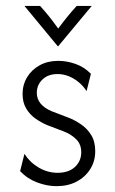

<svg xmlns="http://www.w3.org/2000/svg" viewBox="-20 -620 387 648"><path d="M170.8 8.3Q138.9 8.3 105.6 -4.2Q72.2 -16.7 47.9 -42.4L62.5 -100.7Q81.2 -71.5 111.1 -54.2Q141 -36.8 174.3 -36.8Q211.8 -36.8 233 -56.6Q254.2 -76.4 254.2 -106.2Q254.2 -133.3 236.8 -150.3Q219.4 -167.4 195.1 -176.4L138.9 -197.9Q119.4 -206.2 100.3 -219.4Q81.2 -232.6 68.8 -253.1Q56.2 -273.6 56.2 -302.8Q56.2 -334 71.5 -359.4Q86.8 -384.7 113.9 -399.7Q141 -414.6 176.4 -414.6Q205.6 -414.6 235.1 -404.2Q264.6 -393.8 286.8 -370.8L272.2 -312.5Q261.1 -329.9 245.5 -342.7Q229.9 -355.6 211.8 -362.8Q193.8 -370.1 174.3 -370.1Q142.4 -370.1 123.3 -351.7Q104.2 -333.3 104.2 -306.9Q104.2 -286.1 117 -270.5Q129.9 -254.9 154.9 -244.4L211.1 -222.9Q232.6 -214.6 253.5 -200.3Q274.3 -186.1 287.8 -164.2Q301.4 -142.4 301.4 -109.7Q301.4 -75.7 284.4 -49Q267.4 -22.2 238.2 -6.9Q209 8.3 170.8 8.3ZM175 -463.9 62.5 -600H115.3Q131.9 -581.9 146.5 -563.5Q161.1 -545.1 176.4 -523.6Q192.4 -545.1 207.3 -563.5Q222.2 -581.9 238.9 -600H289.6L176.4 -463.9Z"/></svg>

Font: Afacad Flux Light
Style: Regular
Weight: 300
Designer: Kristian Moeller
Foundry: Dicotype
Version: Version 1.100